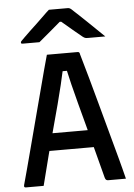

<svg xmlns="http://www.w3.org/2000/svg" viewBox="-62 -991 723 1037"><g transform="rotate(-5 300.0 -472.5)"><path d="M143 -279H347Q360 -279 373 -279Q386 -279 398 -279L428 -288L450 -185H153Q150 -185 147.5 -186.5Q145 -188 143.5 -190.5Q142 -193 142 -196ZM132 0Q108 0 84.5 0Q61 0 36 0Q32 0 29.5 -1.5Q27 -3 26.5 -6Q26 -9 27 -13Q36 -45 48 -90Q60 -135 74 -188Q88 -241 103 -298Q118 -355 133 -412Q148 -469 162.5 -523.5Q177 -578 189 -624Q201 -670 211 -704Q257 -704 299 -704Q341 -704 378 -704Q382 -704 384 -702.5Q386 -701 387.5 -699Q389 -697 389 -693Q408 -629 427 -559.5Q446 -490 466 -417.5Q486 -345 506.5 -268.5Q527 -192 549 -112Q556 -85 563.5 -57Q571 -29 578 0Q553 0 529 0Q505 0 483 0Q477 0 473 -2Q469 -4 466.5 -9.5Q464 -15 461 -28Q442 -100 424 -169.5Q406 -239 389 -303Q372 -367 356.5 -425Q341 -483 328.5 -534Q316 -585 307 -627L332 -608H267L292 -626Q283 -584 271.5 -535.5Q260 -487 245 -430.5Q230 -374 212 -308Q194 -242 174 -165Q154 -88 132 0ZM243 -945Q254 -945 274 -945Q294 -945 313.5 -945Q333 -945 344 -945Q352 -945 357.5 -942Q363 -939 377 -925Q385 -918 403 -901Q421 -884 443.5 -862.5Q466 -841 489.5 -818Q513 -795 534 -775Q513 -775 487 -775Q461 -775 440 -775Q429 -775 424 -777Q419 -779 411 -785Q395 -798 362 -825.5Q329 -853 280 -895L333 -875Q317 -875 301 -875Q285 -875 268 -875L320 -896Q274 -856 239 -827Q204 -798 177 -775H88Q84 -775 81.5 -775.5Q79 -776 78 -778Q77 -780 77 -782Q77 -786 81 -790Q85 -794 99 -808Q112 -821 131 -839Q150 -857 171 -876.5Q192 -896 210.5 -914.5Q229 -933 243 -945Z"/></g></svg>

Font: Recursive Monospace Medium
Style: Regular
Weight: 500
Version: Version 1.047